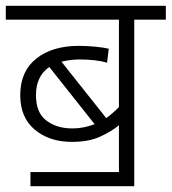

<svg xmlns="http://www.w3.org/2000/svg" viewBox="-20 -642 592 662"><path d="M85 0H442.9V-574.2H551.8V-622.1H0V-574.2H390.1V-272.9C376 -258.3 361.3 -245.6 346.2 -234.9L191.9 -429.2C209 -433.6 229 -436.5 252 -437C293.5 -437 325.2 -433.1 349.1 -425.8L355 -474.1C332 -479.5 289.1 -483.9 252 -483.9C190.9 -483.9 141.6 -469.2 105 -439.9C68.4 -410.6 49.8 -368.7 49.8 -314C49.8 -262.7 66.4 -222.7 100.1 -194.8C133.3 -167 175.8 -152.8 228 -152.8C266.1 -152.8 298.3 -158.7 324.2 -170.4C350.1 -182.1 372.1 -195.3 390.1 -210V-48.8H85ZM104 -314C104 -357.4 119.1 -389.6 149.9 -411.1L306.2 -213.9C281.2 -204.1 255.9 -199.2 229 -199.2C192.9 -199.2 163.1 -208.5 139.6 -226.6C115.7 -244.6 104 -273.9 104 -314Z"/></svg>

Font: Noto Reveo Sans
Style: Regular
Weight: 300
Designer: Monotype Design Team
Foundry: Monotype Imaging Inc.
Version: Version 2.007